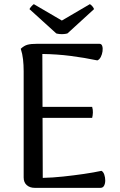

<svg xmlns="http://www.w3.org/2000/svg" viewBox="-20 -905 580 925"><path d="M147 0Q124 0 109 -13Q94 -26 94 -50V-562Q94 -592 91 -619Q88 -646 80 -670Q96 -685 112.5 -689.5Q129 -694 159 -694H459Q469 -694 472.5 -683.5Q476 -673 474 -658Q472 -643 465.5 -630.5Q459 -618 449 -614Q387 -627 321 -635.5Q255 -644 184 -645L186 -48Q233 -49 284.5 -54.5Q336 -60 384 -67Q432 -74 469 -82Q478 -77 482.5 -63.5Q487 -50 487 -35.5Q487 -21 481.5 -10.5Q476 0 464 0ZM168 -337V-390H424Q428 -376 427.5 -362.5Q427 -349 424 -337ZM305 -744Q299 -742 288.5 -741Q278 -740 267.5 -741Q257 -742 251 -744L122 -861Q124 -866 131 -874Q138 -882 143 -885L278 -806L413 -885Q419 -882 425.5 -874Q432 -866 433 -861Z"/></svg>

Font: Arima Medium
Style: Regular
Weight: 500
Designer: Joana Correia and Natanael Gama
Foundry: NDISCOVER
Version: Version 1.101;gftools[0.9.23]